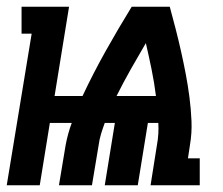

<svg xmlns="http://www.w3.org/2000/svg" viewBox="-41 -550 661 570"><path d="M-21 0 53 -450H23V-530H164L121 -265H204Q236 -333 273 -399Q310 -465 350 -530H463Q472 -497 480.5 -464Q489 -431 496.5 -397.5Q504 -364 510.5 -330Q517 -296 521.5 -261Q526 -226 527.5 -190.5Q529 -155 523 -120L517 -80H552V0H406L425 -120Q428 -136 429 -152.5Q430 -169 429 -185H398L368 0H270L300 -185H270Q264 -169 259 -152.5Q254 -136 252 -120L232 0H134L154 -120Q157 -136 161.5 -152.5Q166 -169 172 -185H107L77 0ZM305 -265H422Q417 -305 409 -344Q401 -383 392 -422Q369 -383 347 -344Q325 -305 305 -265Z"/></svg>

Font: Iosevka Curly Slab HvEx
Style: Italic
Weight: 900
Width: 7
Italic angle: -9°
Monospace: yes
Designer: Belleve Invis
Foundry: Belleve Invis
Version: Version 11.1.0; ttfautohint (v1.8.3)